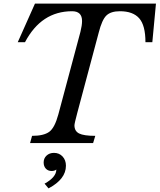

<svg xmlns="http://www.w3.org/2000/svg" viewBox="-20 -790 881 1060"><path d="M407 -168Q391 -108 391 -98Q391 -66 417 -53Q443 -40 506 -40L494 0H146L157 -40Q221 -40 251.5 -62Q282 -84 302 -158L424 -614Q433 -650 433 -674Q433 -728 378 -728Q208 -728 118 -557H78L173 -770H841L821 -557H783Q783 -650 748.5 -689Q714 -728 642 -728Q592 -728 567.5 -704.5Q543 -681 525 -610ZM226 224Q291 188 291 146Q281 154 265 154Q245 154 233 141Q221 128 221 107Q221 84 237 69Q253 54 278 54Q307 54 325.5 74Q344 94 344 125Q344 199 248 250Z"/></svg>

Font: Libre Baskerville
Style: Italic
Weight: 400
Italic angle: -15°
Designer: Pablo Impallari, Rodrigo Fuenzalida
Foundry: Pablo Impallari, Rodrigo Fuenzalida
Version: Version 1.051;Glyphs 3.2.3 (3260)